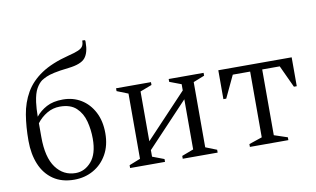

<svg xmlns="http://www.w3.org/2000/svg" viewBox="-76 -901 1755 1067"><g transform="rotate(-10 801.0 -367.0)"><path d="M441 -744H454L458 -740V-730Q458 -673 434.5 -644Q411 -615 339 -607Q286 -601 257 -594.5Q228 -588 212.5 -581Q197 -574 184 -566Q166 -553 151 -527Q136 -501 129 -451Q127 -434 125.5 -413.5Q124 -393 124 -370Q148 -400 185 -420Q222 -440 278 -440Q335 -440 380 -412.5Q425 -385 451.5 -334.5Q478 -284 478 -215Q478 -146 449.5 -95.5Q421 -45 372.5 -17.5Q324 10 264 10Q194 10 146 -23Q98 -56 74 -114Q50 -172 50 -247Q50 -326 61 -393Q72 -460 103.5 -515Q135 -570 194.5 -610Q254 -650 352 -675Q389 -684 408 -692.5Q427 -701 434 -712.5Q441 -724 441 -744ZM124 -255Q124 -140 166.5 -82.5Q209 -25 278 -25Q329 -25 366.5 -68Q404 -111 404 -197Q404 -248 391.5 -295.5Q379 -343 346.5 -373.5Q314 -404 254 -404Q215 -404 181 -384Q147 -364 124 -333Z M643 -409 580 -434V-450H777V-434L711 -409V-128L943 -374V-409L877 -434V-450H1074V-434L1011 -409V-41L1074 -16V0H877V-16L943 -41V-324L711 -78V-41L777 -16V0H580V-16L643 -41Z M1157 -287V-450H1571V-287H1555L1497 -412H1398V-41L1473 -16V0H1256V-16L1330 -41V-412H1232L1173 -287Z"/></g></svg>

Font: Spectral Light
Style: Regular
Weight: 300
Designer: Jean-Baptiste Levee
Foundry: Production Type
Version: Version 2.001